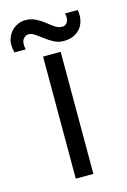

<svg xmlns="http://www.w3.org/2000/svg" viewBox="-133 -707 500 758"><g transform="rotate(-15 116.5 -328.0)"><path d="M80 0V-499H152V0ZM21 -544H-25Q-34 -580 -24 -605Q-14 -630 6.5 -643Q27 -656 48 -656Q72 -656 91 -646.5Q110 -637 125.5 -624.5Q141 -612 155 -602.5Q169 -593 184 -593Q198 -593 205.5 -605.5Q213 -618 208 -641H260Q265 -612 256.5 -588.5Q248 -565 227 -551Q206 -537 176 -537Q154 -537 136 -546.5Q118 -556 102.5 -568Q87 -580 73 -589.5Q59 -599 47 -599Q34 -599 24.5 -586Q15 -573 21 -544Z"/></g></svg>

Font: Maven Pro VF Beta
Style: Regular
Weight: 400
Designer: Joe Prince
Foundry: Joe Prince
Version: Version 2.002